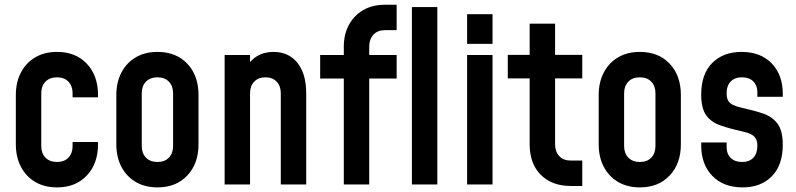

<svg xmlns="http://www.w3.org/2000/svg" viewBox="-20 -780 3368 812"><path d="M221 12.5Q168.5 12.5 129.5 -10.2Q90.5 -33 68.8 -74Q47 -115 47 -169.5V-378.5Q47 -432.5 68.8 -473.8Q90.5 -515 129.5 -537.8Q168.5 -560.5 221 -560.5Q300 -560.5 347.2 -510.5Q394.5 -460.5 394.5 -378.5V-368.5H287V-386Q287 -416 269.5 -434.5Q252 -453 221 -453Q190 -453 172.2 -434.5Q154.5 -416 154.5 -386V-162Q154.5 -132 172.2 -113.5Q190 -95 221 -95Q252 -95 269.5 -113.5Q287 -132 287 -162V-179.5H394.5V-169.5Q394.5 -88 347.2 -37.8Q300 12.5 221 12.5Z M646 12.5Q593.5 12.5 554.5 -10.2Q515.5 -33 493.8 -74Q472 -115 472 -169.5V-378.5Q472 -432.5 493.8 -473.8Q515.5 -515 554.5 -537.8Q593.5 -560.5 646 -560.5Q725 -560.5 772.2 -510.5Q819.5 -460.5 819.5 -378.5V-169.5Q819.5 -88 772.2 -37.8Q725 12.5 646 12.5ZM646 -95Q677 -95 694.5 -113.5Q712 -132 712 -162V-386Q712 -416 694.5 -434.5Q677 -453 646 -453Q615 -453 597.2 -434.5Q579.5 -416 579.5 -386V-162Q579.5 -132 597.2 -113.5Q615 -95 646 -95Z M930 0V-547.5H1037.5V-465.5L1018 -487Q1035.5 -523 1066 -541.8Q1096.5 -560.5 1136.5 -560.5Q1201 -560.5 1238 -514Q1275 -467.5 1275 -386V0H1167.5V-386Q1167.5 -416 1150.2 -434.5Q1133 -453 1103 -453Q1072.5 -453 1055 -434.5Q1037.5 -416 1037.5 -386V0Z M1434 0V-448H1334V-547.5H1434V-583Q1434 -634.5 1455.5 -674.5Q1477 -714.5 1516 -737.2Q1555 -760 1608 -760H1657.5V-652.5H1608Q1577 -652.5 1559.2 -633.2Q1541.5 -614 1541.5 -583V-547.5H1657.5V-448H1541.5V0ZM1722 0V-750H1829.5V0Z M1955.5 0V-547.5H2063V0ZM1955.5 -594.5V-720H2063V-594.5Z M2393.5 6.5Q2314.5 6.5 2267.2 -40.5Q2220 -87.5 2220 -170.5V-448.5H2127.5V-548H2220V-680H2327.5V-548H2442.5V-448.5H2327.5V-170.5Q2327.5 -139 2345 -120Q2362.5 -101 2393.5 -101H2442.5V6.5Z M2686 12.5Q2633.5 12.5 2594.5 -10.2Q2555.5 -33 2533.8 -74Q2512 -115 2512 -169.5V-378.5Q2512 -432.5 2533.8 -473.8Q2555.5 -515 2594.5 -537.8Q2633.5 -560.5 2686 -560.5Q2765 -560.5 2812.2 -510.5Q2859.5 -460.5 2859.5 -378.5V-169.5Q2859.5 -88 2812.2 -37.8Q2765 12.5 2686 12.5ZM2686 -95Q2717 -95 2734.5 -113.5Q2752 -132 2752 -162V-386Q2752 -416 2734.5 -434.5Q2717 -453 2686 -453Q2655 -453 2637.2 -434.5Q2619.5 -416 2619.5 -386V-162Q2619.5 -132 2637.2 -113.5Q2655 -95 2686 -95Z M3120.5 12.5Q3039.5 12.5 2992.5 -36.2Q2945.5 -85 2945.5 -165V-177.5H3053V-157.5Q3053 -129 3070.5 -112Q3088 -95 3118.5 -95Q3149 -95 3166 -112.8Q3183 -130.5 3183 -163.5Q3183 -182.5 3176.2 -194Q3169.5 -205.5 3155.5 -212.5Q3141.5 -219.5 3118 -224.5Q3066 -236 3027 -249.5Q2988 -263 2966.8 -292.2Q2945.5 -321.5 2945.5 -380Q2945.5 -467 2992.2 -513.8Q3039 -560.5 3116 -560.5Q3197 -560.5 3243.8 -511.8Q3290.5 -463 3290.5 -383V-370.5H3183V-390.5Q3183 -418.5 3165.8 -435.8Q3148.5 -453 3117.5 -453Q3087.5 -453 3070.2 -435.2Q3053 -417.5 3053 -385Q3053 -366 3059.5 -354.5Q3066 -343 3080.5 -336Q3095 -329 3118 -324Q3168.5 -313 3207.2 -299.8Q3246 -286.5 3268.2 -257Q3290.5 -227.5 3290.5 -168Q3290.5 -81.5 3244.2 -34.5Q3198 12.5 3120.5 12.5Z"/></svg>

Font: Mohave SemiBold
Style: Regular
Weight: 600
Designer: Gumpita Rahayu
Foundry: Tokotype
Version: Version 2.003